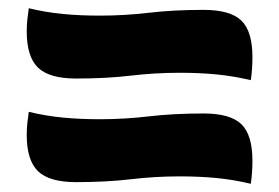

<svg xmlns="http://www.w3.org/2000/svg" viewBox="-20 -590 679 467"><path d="M475 -314Q540 -314 567 -288Q594 -262 594 -199Q594 -185 593 -170.5Q592 -156 590 -143Q548 -153 506.5 -157Q465 -161 417 -161Q357 -161 298 -154Q239 -147 165 -147Q100 -147 72.5 -173.5Q45 -200 45 -262Q45 -276 46.5 -290.5Q48 -305 50 -318Q91 -308 133 -304Q175 -300 223 -300Q283 -300 342.5 -307Q402 -314 475 -314ZM475 -566Q540 -566 567 -540Q594 -514 594 -451Q594 -437 593 -422.5Q592 -408 590 -395Q548 -405 506.5 -409Q465 -413 417 -413Q357 -413 298 -406Q239 -399 165 -399Q100 -399 72.5 -425.5Q45 -452 45 -514Q45 -528 46.5 -542.5Q48 -557 50 -570Q91 -560 133 -556Q175 -552 223 -552Q283 -552 342.5 -559Q402 -566 475 -566Z"/></svg>

Font: Merienda ExtraBold
Style: Regular
Weight: 800
Designer: Eduardo Rodriguez Tunni
Foundry: Eduardo Rodriguez Tunni
Version: Version 2.001